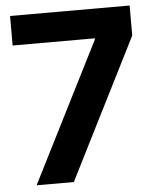

<svg xmlns="http://www.w3.org/2000/svg" viewBox="-52 -772 656 817"><g transform="rotate(-5 275.5 -364.0)"><path d="M71.3 0 372.5 -596.7V-601.4H21.5V-727.5H532.2V-599.4L230.3 0Z"/></g></svg>

Font: Inter Tight
Style: Regular
Weight: 400
Designer: Rasmus Andersson
Foundry: rsms
Version: Version 3.002